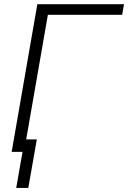

<svg xmlns="http://www.w3.org/2000/svg" viewBox="-20 -731 617 924"><path d="M576.7 -710.9H159.7L36.1 0H88.4L58.1 173.3H116.2L157.2 -60.1H106L210.4 -659.7H567.9Z"/></svg>

Font: Roboto Light
Style: Italic
Weight: 300
Italic angle: -12°
Designer: Google
Version: Version 2.137; 2017